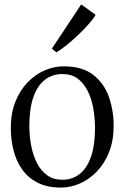

<svg xmlns="http://www.w3.org/2000/svg" viewBox="-20 -839 564 870"><path d="M29 -259.5Q29 -326 49.5 -377.8Q70 -429.5 104.8 -465.5Q139.5 -501.5 182 -520Q224.5 -538.5 269 -538.5Q352 -538.5 401.5 -500.5Q451 -462.5 473 -401Q495 -339.5 495 -268.5Q495 -202.5 474.5 -150.5Q454 -98.5 419.5 -62.5Q385 -26.5 342.5 -7.8Q300 11 256 11Q194 11 150.5 -11.2Q107 -33.5 80.2 -71.5Q53.5 -109.5 41.2 -158Q29 -206.5 29 -259.5ZM262 -24.5Q308.5 -24.5 341.8 -51.2Q375 -78 392.8 -130.2Q410.5 -182.5 410.5 -259.5Q410.5 -305.5 402.5 -349Q394.5 -392.5 377 -427.5Q359.5 -462.5 331.5 -483Q303.5 -503.5 263 -503.5Q216.5 -503.5 182.8 -477Q149 -450.5 131 -398.2Q113 -346 113 -268.5Q113 -222 121.5 -178.2Q130 -134.5 147.8 -99.8Q165.5 -65 193.8 -44.8Q222 -24.5 262 -24.5ZM235 -602 215 -618.5 348 -819 413 -772Q402.5 -753 381 -728.8Q359.5 -704.5 333 -679.5Q306.5 -654.5 281 -634Q255.5 -613.5 236 -602Z"/></svg>

Font: Merriweather 96pt Light
Style: Regular
Weight: 300
Version: Version 2.100